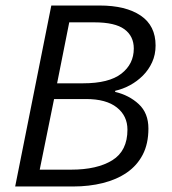

<svg xmlns="http://www.w3.org/2000/svg" viewBox="-20 -676 623 696"><path d="M35 0 166 -656H341Q436 -656 490 -619.5Q544 -583 544 -511Q544 -478 531.5 -450.5Q519 -423 498 -402Q477 -381 451 -367Q425 -353 398 -347L397 -343Q448 -331 483 -298.5Q518 -266 518 -210Q518 -155 497.5 -115.5Q477 -76 440 -50.5Q403 -25 353 -12.5Q303 0 245 0ZM187 -374H281Q375 -374 420 -409Q465 -444 465 -500Q465 -545 431 -570Q397 -595 322 -595H231ZM124 -61H238Q332 -61 387 -95Q442 -129 442 -206Q442 -256 403.5 -286.5Q365 -317 292 -317H176Z"/></svg>

Font: Matigon Symbol
Style: Regular
Weight: 400
Designer: Paul D. Hunt
Foundry: Adobe Systems Incorporated
Version: Version 2.021;PS 2.000;hotconv 1.0.86;makeotf.lib2.5.63406